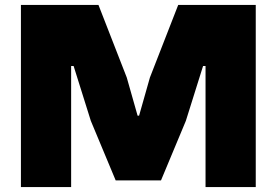

<svg xmlns="http://www.w3.org/2000/svg" viewBox="-20 -760 1124 780"><path d="M65 -740H380L495 -445L539 -290H545L589 -445L704 -740H1019V0H815V-492H805L735 -269L634 -27H450L349 -269L279 -492H269V0H65Z"/></svg>

Font: Encode Sans Wide
Style: Black
Weight: 900
Designer: Pablo Impallari, Andres Torresi
Foundry: Pablo Impallari, Andres Torresi
Version: Version 1.000; ttfautohint (v1.00) -l 8 -r 50 -G 200 -x 14 -